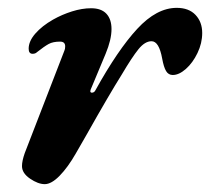

<svg xmlns="http://www.w3.org/2000/svg" viewBox="-20 -454 535 489"><path d="M36 -31Q36 -44 43 -64L144 -325Q146 -329 146 -336Q146 -348 133 -348Q115 -348 104 -342Q93 -336 74 -321Q70 -317 63 -317Q53 -317 53 -330Q53 -349 70 -368.5Q87 -388 115 -404Q138 -417 163.5 -425Q189 -433 212 -433Q238 -433 251 -419Q264 -405 264 -380Q264 -353 249 -317L211 -226L210 -222Q210 -218 214 -218Q220 -218 223 -224Q280 -327 329.5 -380.5Q379 -434 430 -434Q461 -434 478 -416Q495 -398 495 -370Q495 -344 483 -319Q471 -294 453.5 -278.5Q436 -263 420 -263Q409 -263 403 -273Q397 -283 393 -305Q385 -349 366 -349Q349 -349 332.5 -328.5Q316 -308 290 -264Q258 -213 200 -110L173 -63Q153 -28 132 -6.5Q111 15 94 15Q77 15 56.5 1Q36 -13 36 -31Z"/></svg>

Font: EB Garamond
Style: Bold Italic
Weight: 700
Italic angle: -17.2°
Designer: Georg Duffner and Octavio Pardo
Foundry: Georg Duffner
Version: Version 1.000